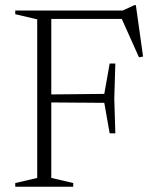

<svg xmlns="http://www.w3.org/2000/svg" viewBox="-20 -710 586 730"><path d="M418.5 -468.5 414.5 -335.5 418.5 -203H397L376.5 -319L175 -320.5V-33.5L258.5 -14V0H38V-14L121.5 -33.5V-636.5L38 -656V-670H446.5L491 -690.5H496.5L524 -495L508.5 -492L443 -638H175V-351L376.5 -353L397 -468.5Z"/></svg>

Font: Newsreader Text Light
Style: Regular
Weight: 300
Designer: Hugues Gentile
Foundry: Production Type
Version: Version 1.002